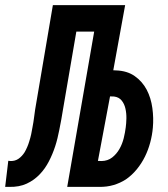

<svg xmlns="http://www.w3.org/2000/svg" viewBox="-51 -731 658 751"><path d="M438.5 -710.9H155.8L86.4 -302.2Q84.5 -290 82.3 -272Q80.1 -253.9 76.2 -233.9Q74.2 -220.2 71 -206.1Q67.9 -191.9 63.5 -178.2Q60.1 -166.5 55.4 -155.8Q50.8 -145 45.4 -135.7Q35.6 -120.1 22 -110.4Q8.3 -100.6 -10.3 -101.1L-18.6 -102.1L-30.8 0H-15.1Q23.9 1 53.5 -12.7Q83 -26.4 105 -49.8Q125.5 -71.3 140.1 -99.6Q154.8 -127.9 165 -159.2Q169.9 -174.3 173.8 -190.4Q177.7 -206.5 180.7 -221.7Q185.1 -242.7 188.7 -263.2Q192.4 -283.7 195.3 -302.2L247.6 -607.4H317.4L211.9 0H336.4Q367.2 0.5 393.3 -7.3Q419.4 -15.1 441.4 -29.3Q464.8 -45.4 483.9 -68.6Q502.9 -91.8 516.1 -118.7Q528.8 -144.5 536.6 -173.6Q544.4 -202.6 546.9 -231.9Q550.3 -269.5 544.9 -308.6Q539.6 -347.7 522.9 -379.9Q505.9 -412.1 476.3 -433.1Q446.8 -454.1 402.8 -455.6L392.1 -456.1ZM379.4 -354 395 -353.5Q414.1 -351.1 424.8 -337.9Q435.5 -324.7 439.5 -306.6Q443.8 -288.1 443.4 -267.8Q442.9 -247.6 440.9 -233.4Q438.5 -213.4 432.9 -190.4Q427.2 -167.5 416 -147.9Q404.8 -128.4 387.7 -115Q370.6 -101.6 346.2 -101.1L332 -101.6Z"/></svg>

Font: Roboto Mono SemiBold
Style: Italic
Weight: 600
Italic angle: -10°
Monospace: yes
Designer: Google
Version: Version 3.000